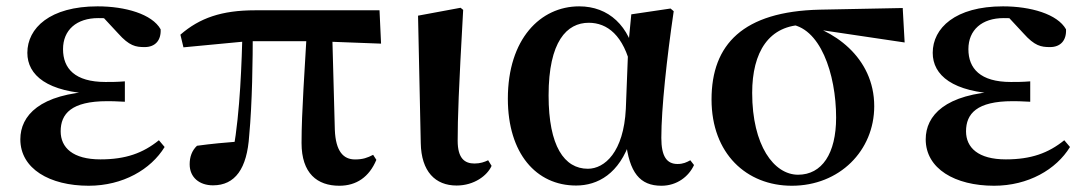

<svg xmlns="http://www.w3.org/2000/svg" viewBox="-20 -572 3441 608"><path d="M260.9 16.2C369 16.2 457.7 -35.3 501.3 -106.5L483.2 -127.9C432.6 -87 377.9 -67.3 298.1 -67.3C210.9 -67.3 172.1 -104.3 172.1 -156.2C172.1 -211.8 206.1 -251.6 319.3 -251.6C331.5 -251.6 344.1 -251.6 375.4 -249.8V-314.4C350 -312.4 333.5 -312.4 314.1 -312.4C216.9 -312.4 179.6 -355.3 179.6 -416.3C179.6 -477.1 222.4 -514.7 291.4 -514.7C315.4 -514.7 338.5 -513.2 374.7 -509.1L352.5 -534.8L291.2 -533.9L354.2 -466.1C389.4 -426.7 409.4 -422.9 438.1 -422.9C471.3 -422.9 490.5 -444 488.7 -479.2C461.7 -527.4 376.9 -551.9 289 -551.9C138.1 -551.9 66.6 -483.1 66.6 -404.7C66.6 -333.8 129.5 -279.8 282.4 -274.3V-283.1C105.7 -274.9 44.4 -205.9 44.4 -130.8C44.4 -37.8 137.1 16.2 260.9 16.2Z M654.5 14.9C724.6 14.9 762.4 -38 769.1 -142.7C778.7 -244.8 780.5 -379.4 780.5 -482H748.3C745.1 -371.2 740.9 -222.8 718.8 -95.7L744.7 -124.7C692.5 -120.6 648.6 -116.6 603.8 -110.4C587.6 -95.1 580.6 -74.9 580.6 -51.8C580.6 -10.1 611.6 14.9 654.5 14.9ZM560.9 -422.1 765 -441.5H983.1L1186.7 -433.8L1181.8 -539.4H787.8C682.2 -539.4 612.2 -515.2 551.3 -462.2ZM1054.5 16.2C1108.6 16.2 1149 -11.3 1171.8 -65.8L1161.6 -81.7C1143.4 -72.4 1129.2 -67.1 1104.2 -67.1C1067.6 -67.1 1043 -92.4 1040.3 -160.9L1031.6 -482H952.2C945.3 -355.7 934.9 -217.8 934.9 -119.3C934.9 -22.9 984.5 16.2 1054.5 16.2Z M1425.8 15.5C1481.7 15.5 1523.3 -16.3 1536.7 -46.8L1525.8 -64.5C1514 -59 1501 -54.2 1482.5 -54.2C1451.9 -54.2 1429.3 -69.9 1429.3 -126.4C1429.3 -197.2 1432.4 -287.6 1446.7 -540.7L1438.5 -547.4L1303.8 -522.4L1312.4 -119.2C1313.9 -28.7 1358.7 15.5 1425.8 15.5Z M1804.3 15.5C1872.8 15.5 1941.4 -21.6 1976.4 -128.7L1961.4 -127.3C1972.7 -24.9 2006.5 16.2 2074.5 16.2C2123.3 16.2 2161 -12.8 2177.7 -49.4L2166 -64.5C2154.2 -58 2143.2 -52.7 2125.7 -52.7C2091.5 -52.7 2074.2 -76.4 2074.2 -135.4C2074.2 -229 2091.7 -388.7 2113.4 -536.5L2103.4 -545L1979.1 -526.6L1969.6 -428L1961.8 -227.4C1955 -90.4 1894.7 -37.6 1841.5 -37.6C1767.2 -37.6 1717.2 -108.9 1717.2 -269.8C1717.2 -440.9 1775 -499.9 1844.4 -499.9C1902.5 -499.9 1955.2 -460.9 1979.2 -353.7L2000.5 -381.8H1994C1974.2 -490.5 1907.2 -551.9 1814.1 -551.9C1691.5 -551.9 1588.2 -448.8 1588.2 -259.4C1588.2 -86.1 1678 15.5 1804.3 15.5Z M2487.5 16.2C2638.4 16.2 2748.4 -94.8 2748.4 -235.7C2748.4 -390.9 2617.9 -483.1 2497.9 -504.5L2476.2 -495.5C2577 -489 2627.7 -337.8 2627.7 -199.6C2627.7 -85.8 2582.9 -18.7 2507.2 -18.7C2431.1 -18.7 2361.9 -111 2361.9 -277.8C2361.9 -406.4 2414.1 -494 2529.9 -493.5L2556.8 -480.3L2844.7 -437.5L2838.6 -546.6L2575.5 -541.4C2333.1 -535.7 2233.2 -431.5 2233.2 -257.1C2233.2 -85.5 2344.1 16.2 2487.5 16.2Z M3127.9 16.2C3236 16.2 3324.7 -35.3 3368.3 -106.5L3350.2 -127.9C3299.6 -87 3244.9 -67.3 3165.1 -67.3C3077.9 -67.3 3039.1 -104.3 3039.1 -156.2C3039.1 -211.8 3073.1 -251.6 3186.3 -251.6C3198.5 -251.6 3211.1 -251.6 3242.4 -249.8V-314.4C3217 -312.4 3200.5 -312.4 3181.1 -312.4C3083.9 -312.4 3046.6 -355.3 3046.6 -416.3C3046.6 -477.1 3089.4 -514.7 3158.4 -514.7C3182.4 -514.7 3205.5 -513.2 3241.7 -509.1L3219.5 -534.8L3158.2 -533.9L3221.2 -466.1C3256.4 -426.7 3276.4 -422.9 3305.1 -422.9C3338.3 -422.9 3357.5 -444 3355.7 -479.2C3328.7 -527.4 3243.9 -551.9 3156 -551.9C3005.1 -551.9 2933.6 -483.1 2933.6 -404.7C2933.6 -333.8 2996.5 -279.8 3149.4 -274.3V-283.1C2972.7 -274.9 2911.4 -205.9 2911.4 -130.8C2911.4 -37.8 3004.1 16.2 3127.9 16.2Z"/></svg>

Font: Source Han Serif TW VF
Style: Regular
Weight: 250
Designer: Ryoko NISHIZUKA 西塚涼子 (kana & ideographs); Frank Grießhammer (Latin, Greek & Cyrillic); Wenlong ZHANG 张文龙 (bopomofo); San
Foundry: Adobe
Version: Version 2.002;hotconv 1.1.0;makeotfexe 2.6.0